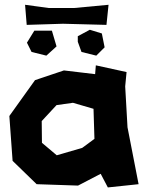

<svg xmlns="http://www.w3.org/2000/svg" viewBox="-20 -778 605 811"><path d="M218.8 -334 288.1 -343.8 375 -318.4 378.9 -191.4 327.1 -153.3 219.7 -122.1 157.2 -174.8 156.2 -266.6ZM381.8 -464.8 250 -480.5 127.9 -439.5 19.5 -288.1 33.2 -98.6 134.8 0 309.6 5.9 405.3 -43.9 435.5 13.7 565.4 0 518.6 -240.2 508.8 -413.1 514.6 -473.6 384.8 -502ZM85.9 -757.8 92.8 -672.9 246.1 -677.7 429.7 -672.9 438.5 -757.8 292 -744.1H186.5ZM308.6 -601.6 324.2 -558.6 386.7 -543 421.9 -578.1 410.2 -636.7 359.4 -652.3 308.6 -625ZM93.8 -597.7 113.3 -558.6 175.8 -543 218.8 -582 199.2 -648.4H125Z"/></svg>

Font: MaokenAssortedSans-Lite
Style: Lite
Weight: 400
Version: Version 1.400